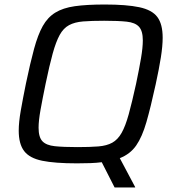

<svg xmlns="http://www.w3.org/2000/svg" viewBox="-20 -716 773 851"><path d="M321 8Q223 8 167 -3.5Q111 -15 87 -46.5Q63 -78 63 -137Q63 -174 72 -225.5Q81 -277 95 -346Q114 -437 131 -499.5Q148 -562 169.5 -600.5Q191 -639 225 -660Q259 -681 311.5 -688.5Q364 -696 444 -696Q541 -696 597.5 -684Q654 -672 677.5 -640.5Q701 -609 701 -549Q701 -512 693 -461.5Q685 -411 670 -342Q648 -241 629 -175Q610 -109 583.5 -71Q557 -33 511 -15L579 113V115H488L431 3Q408 6 380.5 7Q353 8 321 8ZM323 -64Q379 -64 416 -67Q453 -70 477.5 -83.5Q502 -97 519 -127Q536 -157 550.5 -209.5Q565 -262 583 -344Q597 -411 605 -458Q613 -505 613 -537Q613 -579 596 -597.5Q579 -616 541.5 -620Q504 -624 442 -624Q386 -624 348.5 -621Q311 -618 286 -604.5Q261 -591 244.5 -561Q228 -531 213.5 -478.5Q199 -426 182 -344Q168 -276 159.5 -228.5Q151 -181 151 -150Q151 -108 168 -90Q185 -72 223 -68Q261 -64 323 -64Z"/></svg>

Font: Saira
Style: Italic
Weight: 400
Italic angle: -12°
Designer: Hector Gatti with collaboration of the Omnibus-Type team
Foundry: Omnibus-Type
Version: Version 1.100; ttfautohint (v1.8.3)